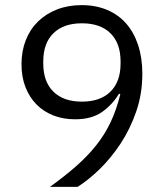

<svg xmlns="http://www.w3.org/2000/svg" viewBox="-20 -730 640 750"><path d="M536 -442Q536 -364 512.5 -295.5Q489 -227 452 -170.5Q415 -114 370.5 -70.5Q326 -27 283 0H175Q232 -41 276.5 -80Q321 -119 355 -161.5Q389 -204 412 -252.5Q435 -301 450 -362L445 -364Q419 -321 378.5 -292.5Q338 -264 273 -264Q227 -264 188.5 -279Q150 -294 122.5 -322Q95 -350 79.5 -389.5Q64 -429 64 -479Q64 -530 80.5 -572.5Q97 -615 128 -645.5Q159 -676 202.5 -693Q246 -710 299 -710Q354 -710 398 -691.5Q442 -673 472.5 -638.5Q503 -604 519.5 -554Q536 -504 536 -442ZM300 -333Q372 -333 411.5 -372Q451 -411 451 -482V-490Q451 -561 411.5 -600Q372 -639 300 -639Q228 -639 188.5 -600Q149 -561 149 -490V-482Q149 -411 188.5 -372Q228 -333 300 -333Z"/></svg>

Font: PlemolJP35 Console
Style: Regular
Weight: 400
Version: v2.0.3; ttfautohint (v1.8.4.7-5d5b-dirty) -l 6 -r 45 -G 200 